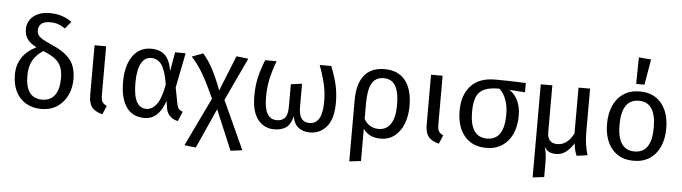

<svg xmlns="http://www.w3.org/2000/svg" viewBox="-56 -1057 5400 1520"><g transform="rotate(5 2644.0 -297.0)"><path d="M522 -243Q522 -174 494 -115.5Q466 -57 413.5 -22.5Q361 12 289 12Q220 12 167.5 -18Q115 -48 86 -105Q57 -162 57 -240Q57 -396 208 -471Q155 -498 133.5 -530.5Q112 -563 112 -608Q112 -646 132.5 -678.5Q153 -711 193 -730.5Q233 -750 288 -750Q343 -750 385 -736.5Q427 -723 466 -696L419 -639Q388 -660 360.5 -669Q333 -678 299 -678Q252 -678 229.5 -658.5Q207 -639 207 -608Q207 -585 217 -569Q227 -553 252 -538Q277 -523 328 -501Q429 -458 475.5 -400.5Q522 -343 522 -243ZM423 -243Q423 -297 408.5 -333Q394 -369 360 -395.5Q326 -422 265 -446Q211 -412 183.5 -363Q156 -314 156 -240Q156 -153 189 -107.5Q222 -62 289 -62Q354 -62 388.5 -108.5Q423 -155 423 -243Z M757 -141Q757 -103 767 -86Q777 -69 803 -57L774 12Q714 -4 689.5 -35.5Q665 -67 665 -130V-527H757Z M1279 -376 1305 -527H1389L1334 -250L1360 -116Q1364 -95 1374 -83Q1384 -71 1406 -63L1374 13Q1339 7 1312.5 -17Q1286 -41 1280 -82L1271 -138Q1222 12 1107 12Q1015 12 965 -56.5Q915 -125 915 -259Q915 -385 967 -462Q1019 -539 1116 -539Q1184 -539 1224 -501.5Q1264 -464 1279 -376ZM1013 -259Q1013 -158 1039 -109.5Q1065 -61 1117 -61Q1160 -61 1196 -105Q1232 -149 1254 -267Q1235 -380 1203.5 -423Q1172 -466 1121 -466Q1069 -466 1041 -413Q1013 -360 1013 -259Z M1903 199 1810 211 1676 -107 1534 210 1443 199 1628 -187Q1568 -319 1528.5 -385Q1489 -451 1439 -505L1528 -538Q1569 -491 1603 -429Q1637 -367 1679 -257L1792 -538L1887 -527L1727 -186Z M2608 -239Q2608 -113 2556 -50.5Q2504 12 2422 12Q2366 12 2330 -17.5Q2294 -47 2285 -105Q2272 -44 2236.5 -16Q2201 12 2139 12Q2060 12 2010 -49.5Q1960 -111 1960 -239Q1960 -322 1976.5 -390.5Q1993 -459 2021 -527H2112Q2080 -442 2066.5 -376Q2053 -310 2053 -238Q2053 -147 2078 -104.5Q2103 -62 2153 -62Q2195 -62 2217.5 -87Q2240 -112 2240 -181V-355L2328 -367V-181Q2328 -62 2412 -62Q2515 -62 2515 -240Q2515 -309 2500.5 -375Q2486 -441 2454 -527H2546Q2574 -458 2591 -389.5Q2608 -321 2608 -239Z M3191 -264Q3191 -188 3167 -125Q3143 -62 3096.5 -25Q3050 12 2984 12Q2893 12 2846 -54V202L2754 213V-271Q2754 -404 2808.5 -471.5Q2863 -539 2969 -539Q3078 -539 3134.5 -468Q3191 -397 3191 -264ZM3092 -264Q3092 -368 3061.5 -417.5Q3031 -467 2971 -467Q2903 -467 2874.5 -415Q2846 -363 2846 -256V-133Q2865 -98 2895 -80.5Q2925 -63 2962 -63Q3025 -63 3058.5 -114.5Q3092 -166 3092 -264Z M3431 -141Q3431 -103 3441 -86Q3451 -69 3477 -57L3448 12Q3388 -4 3363.5 -35.5Q3339 -67 3339 -130V-527H3431Z M4092 -453 3966 -462Q4007 -439 4033 -387Q4059 -335 4059 -264Q4059 -182 4031 -119.5Q4003 -57 3950 -22.5Q3897 12 3824 12Q3713 12 3651 -62Q3589 -136 3589 -263Q3589 -387 3654.5 -460Q3720 -533 3849 -533Q3956 -533 4092 -527ZM3960 -264Q3960 -335 3939.5 -386.5Q3919 -438 3888 -464H3883Q3808 -464 3766 -444Q3724 -424 3706 -380.5Q3688 -337 3688 -263Q3688 -62 3824 -62Q3960 -62 3960 -264Z M4629 0 4543 12Q4532 -14 4527.5 -33.5Q4523 -53 4519 -85V-86Q4495 -44 4459.5 -16Q4424 12 4381 12Q4346 12 4323.5 0.5Q4301 -11 4285 -38Q4294 -10 4298 20Q4302 50 4302 96V202L4211 213V-527H4303V-156Q4303 -67 4382 -67Q4462 -67 4511 -163V-527H4603V-180Q4603 -80 4629 0Z M5231 -264Q5231 -182 5203 -119.5Q5175 -57 5122 -22.5Q5069 12 4996 12Q4885 12 4823 -62Q4761 -136 4761 -263Q4761 -345 4789 -407.5Q4817 -470 4870 -504.5Q4923 -539 4997 -539Q5108 -539 5169.5 -465Q5231 -391 5231 -264ZM4860 -263Q4860 -62 4996 -62Q5132 -62 5132 -264Q5132 -465 4997 -465Q4860 -465 4860 -263ZM5064 -799 5029 -596H4963L4966 -807Z"/></g></svg>

Font: FiraGOUPP
Style: Medium
Weight: 400
Designer: bBox Type
Foundry: bBox Type GmbH
Version: Version 1.001